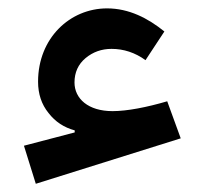

<svg xmlns="http://www.w3.org/2000/svg" viewBox="-20 -435 488 458"><path d="M70.8 -240.2C70.8 -210.9 79.1 -186 95.7 -165.5C111.8 -144.5 132.8 -130.9 158.2 -124V-119.1L37.1 -87.4L65.4 3.4L411.1 -105L378.9 -193.4C330.6 -179.2 283.2 -169.9 248.5 -169.9C190.4 -169.9 157.7 -199.7 157.7 -238.3C157.7 -262.2 166.5 -281.7 184.1 -296.4C201.7 -311 222.2 -318.4 246.1 -318.4C274.9 -318.4 302.2 -309.6 327.1 -291.5L372.1 -359.9C333 -391.6 287.6 -415 235.4 -415C147 -415 70.8 -344.2 70.8 -240.2Z"/></svg>

Font: Estedad SemiBold
Style: Regular
Weight: 600
Designer: Amin Abedi
Version: Version 7.3